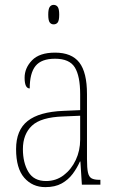

<svg xmlns="http://www.w3.org/2000/svg" viewBox="-20 -758 475 788"><path d="M166 10Q113 10 79.5 -28.5Q46 -67 46 -146Q46 -224 93.5 -261.5Q141 -299 240 -303L309 -306V-371Q309 -446 287 -481.5Q265 -517 206 -517Q150 -517 126 -487.5Q102 -458 102 -395Q81 -395 81 -439Q81 -479 111.5 -510.5Q142 -542 206 -542Q274 -542 305.5 -501.5Q337 -461 337 -372V-105Q337 -68 341 -50Q345 -32 356 -26Q367 -20 388 -20H392V0H316L310 -95H308Q296 -68 278 -44Q260 -20 233 -5Q206 10 166 10ZM169 -15Q210 -15 241.5 -39Q273 -63 291 -101.5Q309 -140 309 -185V-283L239 -280Q148 -277 111 -242Q74 -207 74 -146Q74 -90 96.5 -52.5Q119 -15 169 -15ZM200 -658Q190 -658 184 -666Q178 -674 178 -698Q178 -721 184 -729.5Q190 -738 200 -738Q211 -738 217 -729.5Q223 -721 223 -698Q223 -674 217 -666Q211 -658 200 -658Z"/></svg>

Font: Noto Serif Condensed Thin
Style: Regular
Weight: 100
Width: 3
Designer: Monotype Design Team
Foundry: Monotype Imaging Inc.
Version: Version 2.013; ttfautohint (v1.8.4.7-5d5b)